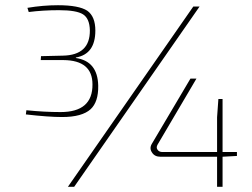

<svg xmlns="http://www.w3.org/2000/svg" viewBox="-20 -715 964 735"><path d="M270 -493Q354 -481 356 -387Q357 -325 327 -297Q294 -267 218 -267Q166 -267 79 -277L81 -293Q150 -286 212 -286Q335 -286 334 -392Q334 -484 223 -485H136L137 -500L221 -502Q325 -504 324 -599Q323 -644 298 -660Q273 -676 206 -676Q145 -676 90 -669L85 -685Q145 -695 202 -695Q282 -695 314 -674Q345 -652 345 -598Q345 -508 271 -495ZM264 0H240L720 -690H744ZM832 -115V0H811V-115H594Q572 -115 562 -131Q551 -147 561 -164L709 -414H732L583 -161Q577 -150 583 -142Q589 -133 602 -133H811V-266L816 -336H832V-133H887V-118Z"/></svg>

Font: Taylor Sans Thin
Style: Regular
Weight: 100
Italic angle: -8°
Designer: Natanael Gama
Version: Version 1.001 September 8, 2015